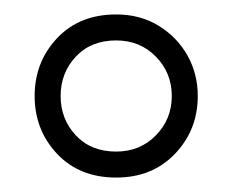

<svg xmlns="http://www.w3.org/2000/svg" viewBox="-20 -732 322 266"><path d="M141 -486Q90 -486 59 -519Q28 -552 28 -599Q28 -646 59 -679Q90 -712 141 -712Q174 -712 199.5 -696.5Q225 -681 239.5 -655.5Q254 -630 254 -599Q254 -552 222.5 -519Q191 -486 141 -486ZM141 -522Q174 -522 196 -544.5Q218 -567 218 -599Q218 -631 196 -653.5Q174 -676 141 -676Q106 -676 85 -653.5Q64 -631 64 -599Q64 -567 85 -544.5Q106 -522 141 -522Z"/></svg>

Font: Phudu
Style: Regular
Weight: 400
Version: Version 1.005;gftools[0.9.23]